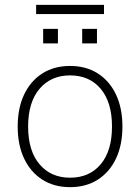

<svg xmlns="http://www.w3.org/2000/svg" viewBox="-20 -764 578 792"><path d="M269 8Q203 8 154.5 -23Q106 -54 79.5 -110Q53 -166 53 -242Q53 -318 79.5 -374Q106 -430 154.5 -461Q203 -492 269 -492Q335 -492 383.5 -461Q432 -430 458.5 -374Q485 -318 485 -242Q485 -166 458.5 -110Q432 -54 383.5 -23Q335 8 269 8ZM269 -31Q349 -31 395.5 -86.5Q442 -142 442 -242Q442 -342 395.5 -397.5Q349 -453 269 -453Q190 -453 143 -397.5Q96 -342 96 -242Q96 -142 143 -86.5Q190 -31 269 -31ZM129 -706V-744H409V-706ZM158 -585V-645H219V-585ZM319 -585V-645H380V-585Z"/></svg>

Font: Nunito Sans 12pt ExtraLight
Style: Regular
Weight: 200
Designer: Vernon Adams
Foundry: Vernon Adams
Version: Version 3.101;gftools[0.9.27]